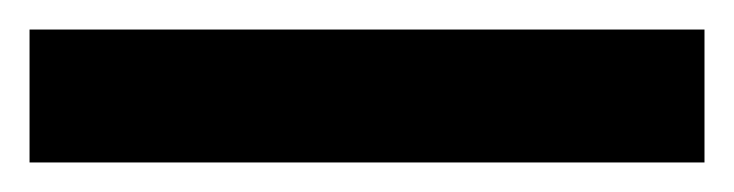

<svg xmlns="http://www.w3.org/2000/svg" viewBox="-21 -20 497 130"><path d="M456 90H-1V0H456Z"/></svg>

Font: 42dot Sans Light SemiBold
Style: Regular
Weight: 600
Version: Version 1.000